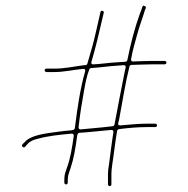

<svg xmlns="http://www.w3.org/2000/svg" viewBox="-20 -688 660 673"><path d="M211.5 -41.5C214.6 -41.5 217.5 -44.2 217.5 -48V-56C217.5 -66.7 219.1 -74.1 221.9 -82.4L227.9 -100.4C238.2 -131.4 244.6 -166.9 250.6 -213C250.7 -213.8 250.9 -214.7 251.5 -215.8C252 -219.2 254.7 -222.2 258.4 -222.5C267.1 -223.1 276.2 -223.8 285.4 -224.5L338.2 -229.5C348.7 -230.8 359.4 -231.8 369.5 -232.5C378.4 -233.1 377.7 -225.5 377.4 -223.8C372.4 -193.9 365 -133 362.4 -113.9C359.7 -98.5 358.5 -87 358.5 -79V-41C358.5 -38.7 361.5 -35.5 364.5 -35.5C367.5 -35.5 370.5 -38.7 370.5 -41V-79C370.5 -87.1 371.5 -97.7 373.6 -112.2C377.3 -132.8 384.7 -198.4 390.6 -229.4C391.2 -232.3 393.8 -235 397.1 -235.4C427.1 -239.2 462 -242.5 493 -242.5H524C527.8 -242.5 530.5 -245.4 530.5 -248.5C530.5 -251.6 527.8 -254.5 524 -254.5H493C464.1 -254.5 431.8 -250.8 402.6 -248.5C389.9 -247.5 394.9 -258.4 394.9 -258.4C396.1 -262.1 397 -265.5 397.6 -269.3C408.9 -328.9 418.7 -394.7 433.7 -454.8C434.5 -457.7 437.2 -460.3 440.6 -460.5C452 -461.2 462.8 -461.5 473 -461.5C493.9 -461.5 472.5 -461.5 472.7 -461.5C487.4 -462.2 501.2 -462.5 514 -462.5H557C560.8 -462.5 563.5 -465.4 563.5 -468.5C563.5 -471.6 560.8 -474.5 557 -474.5H514C500.8 -474.5 486.9 -474.2 472.3 -473.5C472.3 -473.5 472.1 -473.5 472 -473.5C464.2 -473.5 456.1 -473.2 447.6 -472.5C437.8 -471.8 439.4 -480.2 439.6 -481.2C444.3 -509.6 453.6 -540.3 459.8 -563.4C469.1 -598.7 479.6 -623.5 487.8 -652.1C487.9 -652.4 488.1 -653 488.3 -653.4C492.8 -662.4 492.6 -664.7 486.7 -667C481.9 -669 481.4 -669 479.1 -663.7C476.3 -654.3 473.7 -649.6 470.1 -639.4C452.7 -591.6 437.7 -534.2 426.4 -477.5C425.8 -474.5 422.9 -471.7 419.3 -471.5C386.8 -470 356.5 -467.2 324.9 -463.6C324.7 -463.5 324.3 -463.5 324 -463.5C319 -463.5 314 -463.2 308.9 -462.6C296.2 -461 300.8 -472.2 300.8 -472.2C315.5 -521.1 328.8 -579.2 340.7 -630.7L343.7 -643.6C344.4 -647.1 342.4 -649.5 338.5 -650.1C335 -650.7 333 -649.7 332.3 -646.4L329.3 -633.4C324 -608.7 315.7 -573.9 309.3 -546.8C302.8 -519.3 293.2 -491.3 286.3 -465.1C285.5 -462.3 282.6 -459.5 279 -459.5H274.5C242.6 -455.5 206.4 -447.5 173 -447.5H143C139.2 -447.5 136.5 -444.6 136.5 -441.5C136.5 -438.4 139.2 -435.5 143 -435.5H173C203.1 -435.5 237.5 -443.2 270.3 -446.5C282.3 -447.7 278.2 -436.9 278.2 -436.9C260.9 -377.2 251.2 -308.8 242.4 -239.1C242.1 -236.2 239.9 -233.1 235.8 -232.5C235.2 -232.2 233.7 -231.6 232.6 -231.5C216.1 -230.2 200.5 -228.5 186 -226.6C136.8 -219.9 89 -214.9 66.6 -190C66.5 -189.9 66.4 -189.8 66.3 -189.7L58.6 -182C55.8 -178.3 56.6 -175.2 59.6 -173C62.3 -171 65.5 -170.8 68.4 -174L75.3 -181.9C85.3 -193.5 96.1 -197.5 111.1 -201.2C146.2 -211.3 189.7 -215.9 230.4 -219.5C239.2 -220.2 238.7 -212.7 238.4 -210.9C232.5 -169.2 226.8 -133.9 216.1 -104.5L210.1 -86.5C206.6 -77.2 205.5 -68.8 205.5 -56V-48C205.5 -44.2 208.4 -41.5 211.5 -41.5ZM412.6 -459.5C422.8 -460.1 420.5 -451.2 420.3 -450.4L416.3 -432.5C404.8 -373.5 391.9 -309.3 381.4 -251.7C380.8 -248.6 378.2 -245.9 374.9 -245.6C363.5 -244.2 351.1 -242.9 337.8 -241.5L284.7 -236.5C277.3 -235.9 270.4 -235.2 263.8 -234.5C255.3 -233.7 255.3 -240.8 255.5 -242.8C260.1 -286.7 267.6 -331.7 274.6 -370.3C279.2 -395.5 283.8 -421.7 293 -444.8C294.1 -447.3 296.6 -449.3 299.4 -449.5L325.3 -451.5C354.1 -454.8 382.7 -457.8 412.6 -459.5Z"/></svg>

Font: Take Off
Style: Hairball
Weight: 400
Foundry: Cannot Into Space Fonts
Version: Version 0.89